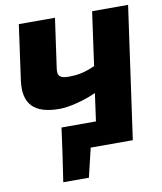

<svg xmlns="http://www.w3.org/2000/svg" viewBox="-91 -764 836 988"><g transform="rotate(-10 327.0 -269.5)"><path d="M458 -690 419 -410C361 -384 323 -379 282 -379C240 -379 220 -389 228 -435L264 -690H75L35 -402C19 -282 73 -224 206 -224C253 -224 332 -242 399 -273L379 -128H199L182 -4L159 151H293L329 0H549L646 -690Z"/></g></svg>

Font: Exo 2 Extra Bold
Style: Italic
Weight: 800
Italic angle: -8°
Designer: Natanael Gama
Version: Version 1.001;PS 001.001;hotconv 1.0.88;makeotf.lib2.5.64775